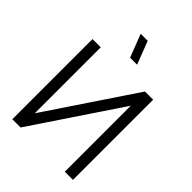

<svg xmlns="http://www.w3.org/2000/svg" viewBox="-268 -1090 1219 1219"><g transform="rotate(45 342.0 -480.0)"><path d="M385.5 -805 325.5 -960H262.5L322.5 -805ZM614.5 0V-720H541L144 -127.5V-720H70V0H144L541 -592.5V0Z"/></g></svg>

Font: Vela Sans
Style: Regular
Weight: 400
Designer: Principal design: Mikhail Sharanda - project Manrope.
Design modification: Ravid Balaliev
Foundry: Mikhail Sharanda
Version: Version 1.001